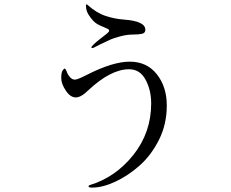

<svg xmlns="http://www.w3.org/2000/svg" viewBox="-20 -810 1040 865"><path d="M255.9 -458Q255.9 -482.4 261.7 -491.7Q267.6 -501 271.5 -501Q275.4 -501 280.3 -488.3Q284.2 -475.6 294.4 -463.4Q304.7 -451.2 317.4 -451.2Q329.1 -451.2 369.1 -471.7Q487.3 -532.2 564.5 -532.2Q641.6 -532.2 686.5 -475.6Q731.4 -418.9 731.4 -335Q731.4 -250 696.3 -180.2Q661.1 -110.4 609.4 -64.5Q557.6 -18.6 500 8.3Q442.4 35.2 394.5 35.2Q378.9 35.2 378.9 29.3Q378.9 26.4 382.8 24.4Q500 -10.7 580.6 -111.8Q661.1 -212.9 661.1 -343.8Q661.1 -404.3 635.7 -451.2Q610.4 -498 561.5 -498Q479.5 -498 378.9 -404.3Q345.7 -371.1 321.3 -371.1Q296.9 -371.1 276.4 -401.9Q255.9 -432.6 255.9 -458ZM368.2 -773.4Q367.2 -780.3 367.2 -784.2Q367.2 -790 369.1 -790Q372.1 -790 373 -789.1Q414.1 -752 455.6 -738.3Q497.1 -724.6 539.1 -721.7Q634.8 -714.8 634.8 -675.8Q634.8 -661.1 619.6 -657.7Q604.5 -654.3 578.1 -654.3Q551.8 -654.3 522.5 -646.5Q493.2 -638.7 477.5 -631.8Q461.9 -625 432.1 -610.4Q402.3 -595.7 401.4 -594.7Q400.4 -593.8 396.5 -593.8Q391.6 -593.8 391.6 -596.7Q391.6 -599.6 401.9 -609.9Q412.1 -620.1 433.6 -636.7Q454.1 -652.3 462.9 -659.7Q471.7 -667 471.7 -671.9Q471.7 -676.8 465.8 -679.7Q460 -682.6 446.3 -688.5Q432.6 -693.4 417.5 -702.1Q402.3 -710.9 385.7 -733.9Q369.1 -756.8 368.2 -773.4Z"/></svg>

Font: GenEi Koburi Mincho v6
Style: Regular
Weight: 400
Designer: o_tamon (Modified)
Foundry: o_tamon / Adobe Systems Incorporated
Version: Version 6.1